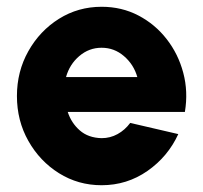

<svg xmlns="http://www.w3.org/2000/svg" viewBox="-20 -534 600 567"><path d="M280 13Q211 13 154.2 -22.5Q97.5 -58 63.8 -117.8Q30 -177.5 30 -250.5Q30 -323 63.8 -383Q97.5 -443 154.2 -478.5Q211 -514 280 -514Q339.5 -514 388.8 -488.2Q438 -462.5 472.2 -418.5Q506.5 -374.5 521.2 -319Q536 -263.5 526 -203.5H180Q190.5 -171 215.5 -149Q240.5 -127 280 -126Q305.5 -126 327.2 -138Q349 -150 364.5 -171L506.5 -138Q476 -71.5 415.5 -29.2Q355 13 280 13ZM175 -306.5H385.5Q375 -343.5 346.2 -368.2Q317.5 -393 280 -393Q243 -393 214.2 -368.5Q185.5 -344 175 -306.5Z"/></svg>

Font: Urbanist ExtraBold
Style: Regular
Weight: 800
Designer: Corey Hu
Foundry: Corey Hu
Version: Version 1.330; ttfautohint (v1.8.4.7-5d5b)